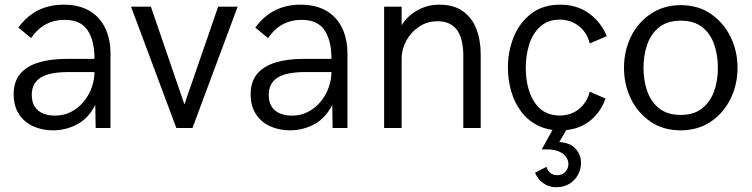

<svg xmlns="http://www.w3.org/2000/svg" viewBox="-20 -548 3218 822"><path d="M207 10Q159.5 10 121.2 -7.8Q83 -25.5 60.8 -60Q38.5 -94.5 38.5 -144.5Q38.5 -198 66 -231.2Q93.5 -264.5 144.5 -280.2Q195.5 -296 267 -296H384.5Q384.5 -375.5 354.5 -419.2Q324.5 -463 257 -463Q166.5 -463 113 -385L58.5 -430Q130 -528 252 -528Q318 -528 362.8 -501.8Q407.5 -475.5 430.2 -428.2Q453 -381 453 -318.5V0H389.5L388 -99Q359 -41.5 310.5 -15.8Q262 10 207 10ZM214.5 -53Q254.5 -53 286 -70Q317.5 -87 339.5 -114.2Q361.5 -141.5 373 -174.5Q384.5 -207.5 384.5 -239.5H273Q191.5 -239.5 153.8 -215.5Q116 -191.5 116 -142Q116 -110.5 129 -91Q142 -71.5 164.2 -62.2Q186.5 -53 214.5 -53Z M804 0H735L541 -519.5H626L769.5 -101L914 -519.5H997.5Z M1221.5 10Q1174 10 1135.8 -7.8Q1097.5 -25.5 1075.2 -60Q1053 -94.5 1053 -144.5Q1053 -198 1080.5 -231.2Q1108 -264.5 1159 -280.2Q1210 -296 1281.5 -296H1399Q1399 -375.5 1369 -419.2Q1339 -463 1271.5 -463Q1181 -463 1127.5 -385L1073 -430Q1144.5 -528 1266.5 -528Q1332.5 -528 1377.2 -501.8Q1422 -475.5 1444.8 -428.2Q1467.5 -381 1467.5 -318.5V0H1404L1402.5 -99Q1373.5 -41.5 1325 -15.8Q1276.5 10 1221.5 10ZM1229 -53Q1269 -53 1300.5 -70Q1332 -87 1354 -114.2Q1376 -141.5 1387.5 -174.5Q1399 -207.5 1399 -239.5H1287.5Q1206 -239.5 1168.2 -215.5Q1130.5 -191.5 1130.5 -142Q1130.5 -110.5 1143.5 -91Q1156.5 -71.5 1178.8 -62.2Q1201 -53 1229 -53Z M2038 0H1963.5V-309.5Q1963.5 -457 1853.5 -457Q1809 -457 1774.2 -433.8Q1739.5 -410.5 1719.5 -373.8Q1699.5 -337 1699.5 -297V0H1624.5V-519.5H1699.5V-440Q1724 -480 1767 -504Q1810 -528 1860.5 -528Q1922.5 -528 1961.8 -500Q2001 -472 2019.5 -423.8Q2038 -375.5 2038 -315.5Z M2361.5 253.5Q2329 253.5 2305 235.5Q2281 217.5 2270.5 191.5L2320 166Q2323 180.5 2335 191.2Q2347 202 2364.5 202Q2387.5 202 2400.5 187.5Q2413.5 173 2413.5 154Q2413.5 138 2403.5 123.8Q2393.5 109.5 2373 100.5Q2352.5 91.5 2320.5 91.5H2299.5L2349 1.5H2408.5L2374.5 60Q2421.5 63 2444.5 88.8Q2467.5 114.5 2467.5 150Q2467.5 175 2455.2 198.8Q2443 222.5 2419.2 238Q2395.5 253.5 2361.5 253.5ZM2378.5 10Q2322.5 10 2280.5 -11.8Q2238.5 -33.5 2210.5 -71.2Q2182.5 -109 2168.5 -157.5Q2154.5 -206 2154.5 -259Q2154.5 -327.5 2179 -389Q2203.5 -450.5 2256 -491Q2306 -528 2377.5 -528Q2450 -528 2501 -491.2Q2552 -454.5 2578 -393.5L2505 -362Q2492 -411.5 2456.5 -437.8Q2421 -464 2376 -464Q2325.5 -464 2292.5 -434Q2258.5 -402 2244.8 -355.2Q2231 -308.5 2231 -259Q2231 -174.5 2263.5 -118Q2301 -53.5 2376 -53.5Q2424 -53.5 2458.2 -80.8Q2492.5 -108 2505 -155.5L2572.5 -126Q2550.5 -64 2501 -27Q2451.5 10 2378.5 10Z M2894 10Q2819.5 10 2765 -27.2Q2710.5 -64.5 2681 -125.2Q2651.5 -186 2651.5 -258Q2651.5 -329.5 2681 -390.8Q2710.5 -452 2768 -490Q2823 -526 2894 -526Q2969 -526 3023.5 -488.5Q3078 -451 3107.8 -390Q3137.5 -329 3137.5 -258Q3137.5 -185 3107 -123.8Q3076.5 -62.5 3021.8 -26.2Q2967 10 2894 10ZM2894 -56Q2950 -56 2985 -83.2Q3020 -110.5 3036.8 -156.2Q3053.5 -202 3053.5 -258Q3053.5 -312 3037.5 -358Q3021.5 -404 2986.5 -431.8Q2951.5 -459.5 2894 -459.5Q2838.5 -459.5 2803.2 -432.2Q2768 -405 2751.5 -359Q2735 -313 2735 -258Q2735 -203.5 2751.2 -157.2Q2767.5 -111 2802.8 -83.5Q2838 -56 2894 -56Z"/></svg>

Font: Acari Sans
Style: Regular
Weight: 400
Designer: Alfredo Marco Pradil and Stefan Peev (font) & Cristiano Sobral (main changes)
Foundry: Alfredo Marco Pradil and Stefan Peev (font) & Cristiano Sobral (main changes)
Version: Version 1.063; ttfautohint (v1.8.3)